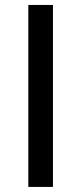

<svg xmlns="http://www.w3.org/2000/svg" viewBox="-20 -736 320 756"><path d="M188.5 0H91.5V-716.5H188.5Z"/></svg>

Font: Lato-Regular
Style: Regular
Weight: 400
Designer: Lukasz Dziedzic with Adam Twardoch and Botio Nikoltchev
Foundry: tyPoland Lukasz Dziedzic
Version: Version 2.015; 2015-08-06; http://www.latofonts.com/